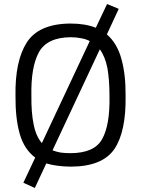

<svg xmlns="http://www.w3.org/2000/svg" viewBox="-20 -819 700 954"><path d="M330 -58Q303 -58 281 -61Q259 -65 241 -72L476 -574Q503 -537 514 -479Q524 -420 524 -343Q527 -197 487 -127Q448 -58 330 -58ZM136 -343Q133 -485 173 -559Q214 -633 330 -634Q359 -634 383 -629Q407 -625 426 -615L188 -108Q158 -143 147 -202Q135 -260 136 -343ZM330 9Q488 9 548 -78Q607 -165 604 -343Q605 -450 583 -527Q562 -604 511 -648L570 -775L512 -799L456 -681Q405 -702 330 -702Q173 -701 113 -608Q54 -515 57 -343Q56 -231 78 -154Q100 -77 155 -36L96 89L153 115L210 -7Q260 8 330 9Z"/></svg>

Font: RazerF5
Style: Regular
Weight: 400
Foundry: Razer Inc.
Version: Version 2